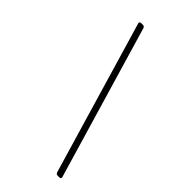

<svg xmlns="http://www.w3.org/2000/svg" viewBox="-223 -752 805 805"><g transform="rotate(45 179.0 -350.0)"><path d="M291 -8 90 -689 89 -693Q89 -700 99 -700H108Q116 -700 119 -692L320 -11L321 -7Q321 0 311 0H302Q294 0 291 -8Z"/></g></svg>

Font: Barlow GEO Thin
Style: Regular
Weight: 100
Designer: Jeremy Tribby
Foundry: Tribby Type
Version: Version 1.408